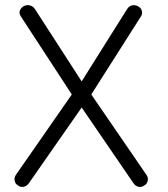

<svg xmlns="http://www.w3.org/2000/svg" viewBox="-20 -723 665 761"><path d="M62.5 -658.2 264.6 -348.6 43.9 -31.2Q35.2 -19.5 38.1 -6.8Q40 4.9 50.8 11.7Q60.5 19.5 72.3 17.6Q85.9 15.6 94.7 2.9L303.7 -296.9L508.8 2.9Q517.6 15.6 530.3 17.6Q542 19.5 552.7 11.7Q563.5 4.9 565.4 -6.8Q568.4 -19.5 559.6 -31.2L341.8 -348.6L538.1 -657.2Q545.9 -668.9 542 -680.7Q539.1 -691.4 528.3 -697.3Q517.6 -704.1 504.9 -702.1Q492.2 -700.2 483.4 -686.5L303.7 -400.4L118.2 -687.5Q109.4 -700.2 95.7 -702.1Q84 -704.1 73.2 -698.2Q62.5 -691.4 58.6 -680.7Q54.7 -669.9 62.5 -658.2Z"/></svg>

Font: Gulim
Style: Regular
Weight: 400
Version: Version 2.21